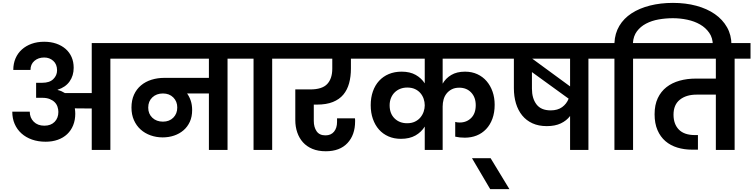

<svg xmlns="http://www.w3.org/2000/svg" viewBox="-20 -1038 5215 1329"><path d="M273 -465Q323 -465 349 -490.5Q375 -516 375 -551Q375 -593 349 -616.5Q323 -640 286 -640Q245 -640 218 -616.5Q191 -593 191 -554H72Q72 -598 87.5 -634Q103 -670 131.5 -695.5Q160 -721 199 -735Q238 -749 286 -749Q332 -749 369.5 -736Q407 -723 434 -699.5Q461 -676 475.5 -643Q490 -610 490 -569Q490 -514 461.5 -474Q433 -434 379 -417V-415Q393 -412 405.5 -406.5Q418 -401 429 -394H615V-740H855V-632H744V0H615V-287L498 -288Q501 -268 501 -251Q501 -207 486.5 -171Q472 -135 445 -109.5Q418 -84 380 -70.5Q342 -57 296 -57Q244 -57 201.5 -72Q159 -87 128.5 -114.5Q98 -142 81.5 -180Q65 -218 65 -265H186Q186 -223 213.5 -195.5Q241 -168 287 -168Q332 -168 358 -194.5Q384 -221 384 -263Q384 -281 378 -299Q372 -317 358.5 -330.5Q345 -344 324 -352.5Q303 -361 273 -361H230V-465H273Z M1108 -196Q1152 -196 1179.5 -223.5Q1207 -251 1207 -294Q1207 -336 1179.5 -363.5Q1152 -391 1108 -391Q1063 -391 1034.5 -364Q1006 -337 1006 -293Q1006 -250 1034.5 -223Q1063 -196 1108 -196ZM814 -740H1666V-632H1555V0H1426V-391H1275Q1291 -369 1300.5 -340.5Q1310 -312 1310 -276Q1310 -230 1294 -195Q1278 -160 1250 -136Q1222 -112 1185 -99.5Q1148 -87 1106 -87Q1062 -87 1022.5 -101Q983 -115 953.5 -141.5Q924 -168 907 -206.5Q890 -245 890 -293Q890 -344 907.5 -382.5Q925 -421 956 -447Q987 -473 1028.5 -486Q1070 -499 1117 -499H1426V-632H814Z M1735 -632H1624V-740H1975V-632H1864V0H1735Z M1933 -740H2507V-632H2409V-563Q2409 -508 2396.5 -462Q2384 -416 2356.5 -383Q2329 -350 2284 -332Q2239 -314 2174 -314H2152V-201Q2152 -158 2171.5 -129.5Q2191 -101 2233 -101Q2271 -101 2292 -126.5Q2313 -152 2313 -194V-219H2437Q2438 -212 2438 -207Q2438 -202 2438 -198Q2438 -104 2385 -47.5Q2332 9 2235 9Q2182 9 2142.5 -7.5Q2103 -24 2077 -53Q2051 -82 2037.5 -121.5Q2024 -161 2024 -207V-419H2127Q2210 -419 2245 -456.5Q2280 -494 2280 -563V-632H1933Z M2920 -162Q2897 -124 2856 -100.5Q2815 -77 2755 -77Q2707 -77 2668.5 -94Q2630 -111 2603 -141.5Q2576 -172 2561 -215Q2546 -258 2546 -310Q2546 -362 2561 -405Q2576 -448 2604 -478.5Q2632 -509 2671.5 -525.5Q2711 -542 2760 -542Q2818 -542 2857.5 -519.5Q2897 -497 2920 -461V-632H2466V-740H3483V-632H3044V-459Q3065 -496 3103.5 -519Q3142 -542 3199 -542Q3246 -542 3284 -524.5Q3322 -507 3348.5 -476Q3375 -445 3389.5 -403.5Q3404 -362 3404 -313Q3404 -259 3388.5 -216.5Q3373 -174 3345 -144.5Q3317 -115 3279.5 -100Q3242 -85 3197 -85Q3162 -85 3131 -92V-194Q3138 -192 3146 -191Q3154 -190 3162 -190Q3210 -190 3241.5 -221.5Q3273 -253 3273 -310Q3273 -364 3241.5 -397.5Q3210 -431 3159 -431Q3129 -431 3107.5 -420Q3086 -409 3071.5 -391Q3057 -373 3050.5 -349.5Q3044 -326 3044 -301V0H2920ZM2798 -185Q2829 -185 2852 -196Q2875 -207 2890 -225Q2905 -243 2912.5 -265Q2920 -287 2920 -309Q2920 -332 2912.5 -354Q2905 -376 2890 -393.5Q2875 -411 2852.5 -421.5Q2830 -432 2799 -432Q2773 -432 2751 -423.5Q2729 -415 2712.5 -399Q2696 -383 2686.5 -360Q2677 -337 2677 -309Q2677 -252 2711 -218.5Q2745 -185 2798 -185Z M3247 57H3376L3506 271H3373Z M3792 -274Q3840 -274 3871 -296.5Q3902 -319 3916 -355L3662 -539V-424Q3662 -357 3693.5 -315.5Q3725 -274 3792 -274ZM3926 -632H3664L3926 -440ZM3442 -740H4164V-632H4053V0H3926V-235Q3902 -203 3862 -184Q3822 -165 3765 -165Q3708 -165 3665.5 -184.5Q3623 -204 3594.5 -239Q3566 -274 3551.5 -322Q3537 -370 3537 -428V-632H3442Z M4362 0H4233V-632H4122V-740H4233Q4236 -807 4267 -859Q4298 -911 4352 -946Q4406 -981 4479 -999.5Q4552 -1018 4638 -1018Q4726 -1018 4800 -998Q4874 -978 4928 -940.5Q4982 -903 5012.5 -849Q5043 -795 5043 -728V-711H4914V-726Q4914 -775 4889.5 -810.5Q4865 -846 4826 -868.5Q4787 -891 4737.5 -901.5Q4688 -912 4638 -912Q4588 -912 4539.5 -903.5Q4491 -895 4452 -874.5Q4413 -854 4388.5 -821Q4364 -788 4361 -740H4473V-632H4362Z M4431 -740H5175V-632H5065V0H4935V-383H4802Q4730 -383 4686 -348Q4642 -313 4642 -244Q4642 -179 4679 -141Q4716 -103 4791 -103H4811V-2H4771Q4716 -2 4668.5 -16.5Q4621 -31 4586 -61Q4551 -91 4531 -137.5Q4511 -184 4511 -247Q4511 -312 4533 -358.5Q4555 -405 4593.5 -435Q4632 -465 4684 -479.5Q4736 -494 4796 -494H4935V-632H4431Z"/></svg>

Font: Poppins SemiBold
Style: Regular
Weight: 600
Designer: Ninad Kale (Devanagari), Jonny Pinhorn (Latin)
Foundry: Indian Type Foundry
Version: Version 3.002 2017